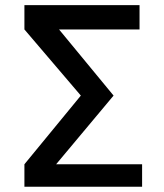

<svg xmlns="http://www.w3.org/2000/svg" viewBox="-20 -713 626 733"><path d="M144.5 -26.4 73.2 -85.9 288.6 -348.1 73.2 -600.6 152.3 -665 413.6 -348.1ZM73.2 0V-85.9H522.5V0ZM73.2 -600.6V-693.4H512.7V-600.6Z"/></svg>

Font: Cascadia Mono PL
Style: Regular
Weight: 400
Monospace: yes
Designer: Aaron Bell
Foundry: Saja Typeworks
Version: Version 2102.003